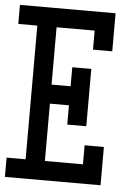

<svg xmlns="http://www.w3.org/2000/svg" viewBox="-53 -734 607 834"><g transform="rotate(5 250.0 -317.0)"><path d="M0 -26.4H83V-609.4H0V-692.4H417V-526.4H333V-609.4H167V-359.4H250V-442.4H333V-192.4H250V-276.4H167V-26.4H333V-109.4H417V57.6H0Z"/></g></svg>

Font: KH Dot kagurazaka 12
Style: Regular
Weight: 400
Designer: Original version for X68000 by Keitarou Hiraki (http://hp.vector.co.jp/authors/VA000874/) / TrueType conversion by Homem
Version: Version 1.00.20150527